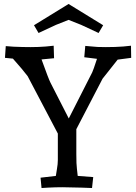

<svg xmlns="http://www.w3.org/2000/svg" viewBox="-20 -942 685 966"><path d="M184 -48 261 -57Q262 -66 266.5 -91.5Q271 -117 271 -137V-270L119 -559Q94 -592 45 -647L5 -651L9 -710L49 -707Q95 -705 134.5 -705Q174 -705 211 -708L250 -712L252 -649L189 -643Q225 -543 234 -526L326 -346L444 -578Q449 -588 468 -646L404 -654L409 -711L444 -708Q463 -705 512.5 -705Q562 -705 600 -708L639 -712L640 -651L572 -642L496 -546L364 -292V-167Q364 -114 367 -93L371 -57L449 -51L443 4L390 2Q328 0 293.5 0Q259 0 221 2L189 4ZM325 -922 499 -815 476 -776 388 -817 325 -842 262 -817 174 -776 151 -815Z"/></svg>

Font: Andada
Style: Regular
Weight: 400
Designer: Carolina Giovagnoli
Foundry: Carolina Giovagnoli
Version: Version 1.002